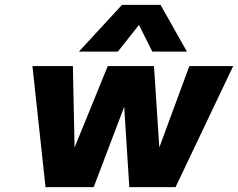

<svg xmlns="http://www.w3.org/2000/svg" viewBox="-20 -773 983 793"><path d="M484 -753H643L752 -560H609L554 -670L467 -560H306ZM114 -500H281L288 -164L425 -500H616L638 -164L762 -500H943L705 0H514L493 -332L367 0H168Z"/></svg>

Font: Overused Grotesk ExtraBold
Style: Italic
Weight: 800
Italic angle: -10°
Version: Version 0.003